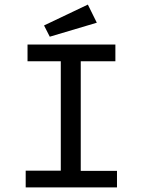

<svg xmlns="http://www.w3.org/2000/svg" viewBox="-20 -817 640 837"><path d="M92 0V-73H245V-550H100V-623H483V-550H332V-72H490V0ZM197 -657 172 -706 363 -797 402 -718Z"/></svg>

Font: Inconsolata Expanded Medium
Style: Regular
Weight: 500
Width: 7
Monospace: yes
Designer: Raph Levien, Cyreal, Brenton Simpson
Foundry: Raph Levien, Cyreal, Google
Version: Version 3.001; ttfautohint (v1.8.2.53-6de2)